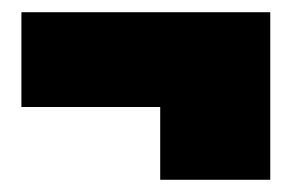

<svg xmlns="http://www.w3.org/2000/svg" viewBox="-20 -416 477 314"><path d="M242 -241H15V-396H422V-122H242Z"/></svg>

Font: Readiness Black
Style: Regular
Weight: 900
Designer: Katatrad Team
Foundry: CadsonDemak
Version: Version 1.00;April 23, 2019;FontCreator 11.5.0.2425 64-bit; 